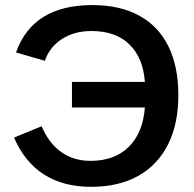

<svg xmlns="http://www.w3.org/2000/svg" viewBox="-20 -718 754 748"><path d="M333 -91.3Q426.3 -91.3 481.7 -146Q537.1 -200.7 544.4 -299.3H260.3V-398.9H544.4Q537.6 -493.2 483.9 -545.2Q430.2 -597.2 336.4 -597.2Q269.5 -597.2 221.2 -565.9Q172.9 -534.7 154.8 -481L42.5 -513.7Q107.4 -698.2 339.8 -698.2Q446.8 -698.2 521.7 -657.5Q596.7 -616.7 635.7 -538.3Q674.8 -460 674.8 -347.2Q674.8 -235.8 635 -156Q595.2 -76.2 519.3 -33.2Q443.4 9.8 335.4 9.8Q117.7 9.8 34.7 -182.1L142.1 -226.1Q170.4 -159.7 218.8 -125.5Q267.1 -91.3 333 -91.3Z"/></svg>

Font: Arimo SemiBold
Style: Regular
Weight: 600
Designer: Steve Matteson
Foundry: Monotype Imaging Inc.
Version: Version 1.33